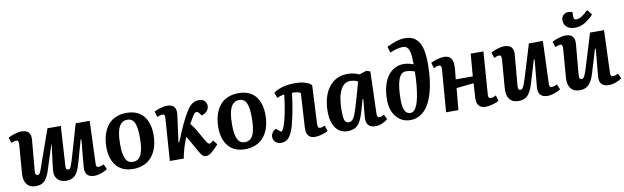

<svg xmlns="http://www.w3.org/2000/svg" viewBox="-46 -1298 5991 1842"><g transform="rotate(-10 2949.0 -377.5)"><path d="M11.2 -487.8Q32.2 -501 71.5 -513.9Q110.8 -526.9 142.1 -526.9Q236.8 -526.9 229 -431.2L204.1 -149.9Q199.7 -118.2 203.6 -103.5Q207.5 -88.9 226.1 -88.9Q230 -88.9 232.9 -89.8Q235.8 -90.8 238.8 -93.5Q241.7 -96.2 243.9 -99.1Q246.1 -102.1 249 -107.7Q252 -113.3 253.9 -118.2Q255.9 -123 259.3 -131.8Q262.7 -140.6 265.1 -147.9Q267.6 -155.3 272 -167.7Q276.4 -180.2 279.8 -189.9L394 -513.2H523.9L502 -149.9Q498 -118.2 501.7 -103.5Q505.4 -88.9 523.9 -88.9Q537.6 -88.9 545.9 -105.5Q554.2 -122.1 569.3 -170.4Q570.3 -174.8 571 -177Q571.8 -179.2 573 -182.9Q574.2 -186.5 575.2 -189.9L668.9 -513.2H805.2L790 -99.1Q789.1 -81.1 794.2 -72Q799.3 -63 813 -63Q832 -63 865.2 -78.1L887.2 -27.8Q864.7 -12.2 828.4 1Q792 14.2 759.8 14.2Q663.1 14.2 671.9 -87.9L695.8 -351.1L689 -353L628.9 -138.2Q619.6 -107.4 612.8 -88.1Q606 -68.8 594 -47.1Q582 -25.4 568.4 -13.4Q554.7 -1.5 533.9 6.3Q513.2 14.2 486.8 14.2Q436 14.2 406 -13.9Q376 -42 376 -87.9Q376 -123.5 407.2 -352.1L403.8 -353L334 -138.2Q322.8 -100.6 312.7 -76.7Q302.7 -52.7 286.4 -30Q270 -7.3 245.8 3.4Q221.7 14.2 189 14.2Q128.9 14.2 100.8 -24.4Q72.8 -63 78.1 -129.9L100.1 -404.8Q101.6 -425.8 96.9 -437Q92.3 -448.2 77.1 -448.2Q61.5 -448.2 29.8 -434.1Z M918.9 -234.9Q918.9 -281.7 927 -323Q935.1 -364.3 953.6 -402.1Q972.2 -439.9 1000 -467.3Q1027.8 -494.6 1070.6 -510.7Q1113.3 -526.9 1167 -526.9Q1222.2 -526.9 1264.4 -508.5Q1306.6 -490.2 1333 -456.3Q1359.4 -422.4 1372.6 -376.5Q1385.7 -330.6 1385.7 -273.9Q1385.7 -227.5 1377 -185.8Q1368.2 -144 1348.9 -107.2Q1329.6 -70.3 1301 -43.5Q1272.5 -16.6 1230.7 -1.2Q1189 14.2 1137.7 14.2Q1032.7 14.2 975.8 -52.7Q918.9 -119.6 918.9 -234.9ZM1147 -53.2Q1178.7 -53.2 1200.2 -70.1Q1221.7 -86.9 1232.7 -119.4Q1243.7 -151.9 1247.8 -188.5Q1252 -225.1 1252 -274.9Q1252 -318.8 1248 -350.3Q1244.1 -381.8 1234.6 -408.2Q1225.1 -434.6 1206.5 -447.8Q1188 -460.9 1160.6 -460.9Q1134.3 -460.9 1114.5 -447.8Q1094.7 -434.6 1083.3 -413.8Q1071.8 -393.1 1064.9 -361.8Q1058.1 -330.6 1055.9 -300.8Q1053.7 -271 1053.7 -233.9Q1053.7 -147 1075 -100.1Q1096.2 -53.2 1147 -53.2Z M1608.4 -162.1 1615.2 -160.2Q1663.1 -276.9 1688.7 -331.1Q1714.4 -385.3 1747.6 -439.9Q1775.9 -487.3 1805.4 -507.1Q1835 -526.9 1870.6 -526.9Q1908.7 -526.9 1927 -505.9Q1945.3 -484.9 1945.3 -459Q1945.3 -431.2 1926.5 -409.7Q1907.7 -388.2 1873.5 -377L1858.4 -397Q1841.8 -418.9 1829.6 -418.9Q1813 -418.9 1798.3 -396Q1783.2 -374 1750.5 -315.9Q1752.9 -313 1760.7 -303.2Q1768.6 -293.5 1772.9 -287.4Q1777.3 -281.2 1784.9 -270.5Q1792.5 -259.8 1800.5 -246.3Q1808.6 -232.9 1817.4 -216.8Q1857.4 -143.1 1872.6 -120.6Q1887.7 -98.1 1897.5 -98.1Q1905.8 -98.1 1913.8 -103Q1921.9 -107.9 1938.5 -121.1L1972.2 -79.1Q1928.7 -29.8 1899.7 -7.8Q1870.6 14.2 1848.1 14.2Q1822.8 14.2 1805.4 -7.6Q1788.1 -29.3 1743.2 -112.8Q1719.7 -156.7 1691.4 -200.2Q1648.9 -100.1 1631.3 0H1495.6L1525.4 -417Q1526.4 -435.1 1521.2 -443.1Q1516.1 -451.2 1502.4 -451.2Q1485.4 -451.2 1450.2 -437L1434.6 -492.2Q1454.6 -503.9 1491.7 -515.4Q1528.8 -526.9 1560.5 -526.9Q1656.2 -526.9 1643.6 -424.8Z M2009.3 -234.9Q2009.3 -281.7 2017.3 -323Q2025.4 -364.3 2043.9 -402.1Q2062.5 -439.9 2090.3 -467.3Q2118.2 -494.6 2160.9 -510.7Q2203.6 -526.9 2257.3 -526.9Q2312.5 -526.9 2354.7 -508.5Q2397 -490.2 2423.3 -456.3Q2449.7 -422.4 2462.9 -376.5Q2476.1 -330.6 2476.1 -273.9Q2476.1 -227.5 2467.3 -185.8Q2458.5 -144 2439.2 -107.2Q2419.9 -70.3 2391.4 -43.5Q2362.8 -16.6 2321 -1.2Q2279.3 14.2 2228 14.2Q2123 14.2 2066.2 -52.7Q2009.3 -119.6 2009.3 -234.9ZM2237.3 -53.2Q2269 -53.2 2290.5 -70.1Q2312 -86.9 2323 -119.4Q2334 -151.9 2338.1 -188.5Q2342.3 -225.1 2342.3 -274.9Q2342.3 -318.8 2338.4 -350.3Q2334.5 -381.8 2325 -408.2Q2315.4 -434.6 2296.9 -447.8Q2278.3 -460.9 2251 -460.9Q2224.6 -460.9 2204.8 -447.8Q2185.1 -434.6 2173.6 -413.8Q2162.1 -393.1 2155.3 -361.8Q2148.4 -330.6 2146.2 -300.8Q2144 -271 2144 -233.9Q2144 -147 2165.3 -100.1Q2186.5 -53.2 2237.3 -53.2Z M2596.7 -471.2Q2676.3 -526.9 2807.6 -526.9Q2865.2 -526.9 2910.2 -512.5Q2955.1 -498 2966.8 -477.1L2948.7 -105Q2947.8 -83.5 2953.4 -73.2Q2959 -63 2973.6 -63Q2991.7 -63 3017.6 -76.2L3036.6 -21Q3010.7 -5.9 2974.6 4.2Q2938.5 14.2 2908.7 14.2Q2865.7 14.2 2844.7 -11.7Q2823.7 -37.6 2826.7 -87.9L2846.7 -422.9Q2838.9 -432.1 2815.2 -437Q2791.5 -441.9 2763.7 -440.9Q2741.7 -263.2 2707.5 -134.8Q2689 -64.5 2659.4 -25.1Q2629.9 14.2 2580.6 14.2Q2544.9 14.2 2523.7 -5.6Q2502.4 -25.4 2502.4 -57.1Q2502.4 -79.1 2515.9 -98.4Q2529.3 -117.7 2549.8 -127.9L2596.7 -90.8Q2613.8 -96.7 2630.9 -146Q2665 -243.7 2687.5 -438Q2651.4 -434.1 2616.7 -417Z M3526.9 -107.9Q3525.9 -84.5 3531 -74.7Q3536.1 -64.9 3551.8 -64.9Q3569.8 -64.9 3594.7 -82L3618.7 -34.2Q3600.1 -16.1 3565.9 -1Q3531.7 14.2 3500.5 14.2Q3402.3 14.2 3410.6 -88.9L3426.8 -262.2L3419.4 -263.2L3397.5 -185.1Q3390.6 -160.6 3386 -145.3Q3381.3 -129.9 3374.5 -110.1Q3367.7 -90.3 3362.1 -78.1Q3356.4 -65.9 3348.4 -51.3Q3340.3 -36.6 3332 -27.8Q3323.7 -19 3312.7 -10Q3301.8 -1 3289.3 3.7Q3276.9 8.3 3261.2 11.2Q3245.6 14.2 3227.5 14.2Q3151.9 14.2 3110.4 -44.4Q3068.8 -103 3068.8 -201.2Q3068.8 -296.4 3097.2 -369.4Q3125.5 -442.4 3182.1 -484.6Q3238.8 -526.9 3316.4 -526.9Q3381.8 -526.9 3430.7 -502L3502.4 -524.9L3539.6 -512.2ZM3253.4 -67.9Q3288.1 -67.9 3310.1 -117.9Q3332 -168 3372.6 -314L3406.7 -438Q3372.6 -456.1 3330.6 -456.1Q3286.6 -456.1 3257.3 -419.9Q3228 -383.8 3215.3 -325Q3202.6 -266.1 3202.6 -187Q3202.6 -122.1 3212.4 -95Q3222.2 -67.9 3253.4 -67.9Z M3742.2 -715.8Q3844.2 -769 3918.5 -769Q3960.9 -769 3992.2 -755.6Q4023.4 -742.2 4047.6 -710.9Q4071.8 -679.7 4084 -624.3Q4096.2 -568.8 4096.2 -488.8Q4096.2 -411.1 4087.9 -340.6Q4079.6 -270 4060.5 -204.3Q4041.5 -138.7 4012.5 -90.8Q3983.4 -43 3939 -14.4Q3894.5 14.2 3839.4 14.2Q3755.4 14.2 3702.4 -48.3Q3649.4 -110.8 3649.4 -216.8Q3649.4 -292.5 3666.5 -352.5Q3683.6 -412.6 3713.1 -450.2Q3742.7 -487.8 3781 -507.3Q3819.3 -526.9 3863.3 -526.9Q3910.2 -526.9 3960.4 -506.8Q3960.4 -545.4 3958 -579.1Q3953.1 -640.1 3935.5 -664.6Q3918 -689 3887.2 -689Q3835 -689 3760.3 -657.2ZM3849.1 -53.2Q3889.6 -53.2 3915 -114Q3940.4 -174.8 3953.1 -305.2Q3959.5 -370.1 3959.5 -438Q3913.1 -454.1 3873 -454.1Q3778.3 -454.1 3778.3 -189.9Q3778.3 -53.2 3849.1 -53.2Z M4495.1 -229 4326.2 -210.9 4307.1 0H4187L4220.2 -417Q4221.2 -435.1 4216.1 -444.1Q4210.9 -453.1 4197.3 -453.1Q4190.9 -453.1 4183.3 -451.4Q4175.8 -449.7 4171.4 -448Q4167 -446.3 4157.5 -442.1Q4147.9 -438 4145 -437L4129.4 -492.2Q4148.9 -503.4 4187.3 -515.1Q4225.6 -526.9 4257.3 -526.9Q4302.7 -526.9 4323.5 -501.5Q4344.2 -476.1 4344.2 -424.8Q4344.2 -410.2 4342.5 -388.7Q4340.8 -367.2 4337.6 -338.1Q4334.5 -309.1 4333 -294.9H4499L4517.1 -513.2H4641.1L4610.4 -96.2Q4609.4 -78.1 4614.5 -69.1Q4619.6 -60.1 4633.3 -60.1Q4639.6 -60.1 4647 -61.8Q4654.3 -63.5 4658.9 -65.2Q4663.6 -66.9 4672.6 -70.8Q4681.6 -74.7 4685.1 -76.2L4701.2 -21Q4681.6 -9.3 4643.3 2.4Q4605 14.2 4573.2 14.2Q4480.5 14.2 4486.3 -87.9Z M4714.4 -487.8Q4735.4 -501 4774.7 -513.9Q4814 -526.9 4845.2 -526.9Q4939.9 -526.9 4932.1 -431.2L4907.2 -149.9Q4903.3 -118.2 4907 -103.5Q4910.6 -88.9 4929.2 -88.9Q4944.8 -88.9 4955.8 -109.9Q4966.8 -130.9 4985.4 -189.9L5084 -513.2H5220.2L5205.1 -99.1Q5204.1 -81.1 5209.2 -72Q5214.4 -63 5228 -63Q5247.1 -63 5280.3 -78.1L5302.2 -27.8Q5279.8 -12.2 5243.7 1Q5207.5 14.2 5175.3 14.2Q5078.1 14.2 5086.9 -87.9L5111.3 -351.1L5104 -353L5039.1 -138.2Q5028.3 -101.1 5017.6 -76.7Q5006.8 -52.2 4990.2 -29.8Q4973.6 -7.3 4949.2 3.4Q4924.8 14.2 4892.1 14.2Q4832 14.2 4803.7 -24.4Q4775.4 -63 4781.2 -129.9L4803.2 -404.8Q4804.7 -425.8 4800 -437Q4795.4 -448.2 4780.3 -448.2Q4764.6 -448.2 4732.9 -434.1Z M5729 -680.2Q5689.9 -729 5689.9 -731Q5653.8 -695.8 5627 -678.5Q5600.1 -661.1 5570.8 -661.1Q5546.9 -661.1 5546.9 -692.9L5547.9 -736.8Q5526.9 -743.2 5505.9 -743.2Q5476.1 -743.2 5457.5 -723.4Q5439 -703.6 5439 -674.8Q5439 -634.3 5467.8 -609.1Q5496.6 -584 5543.9 -584Q5596.7 -584 5638.4 -607.7Q5680.2 -631.3 5729 -680.2ZM5310.1 -487.8Q5331.1 -501 5370.4 -513.9Q5409.7 -526.9 5440.9 -526.9Q5535.6 -526.9 5527.8 -431.2L5502.9 -149.9Q5499 -118.2 5502.7 -103.5Q5506.3 -88.9 5524.9 -88.9Q5540.5 -88.9 5551.5 -109.9Q5562.5 -130.9 5581.1 -189.9L5679.7 -513.2H5815.9L5800.8 -99.1Q5799.8 -81.1 5804.9 -72Q5810.1 -63 5823.7 -63Q5842.8 -63 5876 -78.1L5897.9 -27.8Q5875.5 -12.2 5839.4 1Q5803.2 14.2 5771 14.2Q5673.8 14.2 5682.6 -87.9L5707 -351.1L5699.7 -353L5634.8 -138.2Q5624 -101.1 5613.3 -76.7Q5602.5 -52.2 5585.9 -29.8Q5569.3 -7.3 5544.9 3.4Q5520.5 14.2 5487.8 14.2Q5427.7 14.2 5399.4 -24.4Q5371.1 -63 5377 -129.9L5398.9 -404.8Q5400.4 -425.8 5395.8 -437Q5391.1 -448.2 5376 -448.2Q5360.4 -448.2 5328.6 -434.1Z"/></g></svg>

Font: Literata Book
Style: Bold Italic
Weight: 700
Italic angle: -3°
Designer: Latin by Veronika Burian and Jose Scaglione. Greek by Irene Vlachou. Cyrillic by Vera Evstafieva
Foundry: TypeTogether
Version: Version 1.003;PS 001.003;hotconv 1.0.88;makeotf.lib2.5.64775